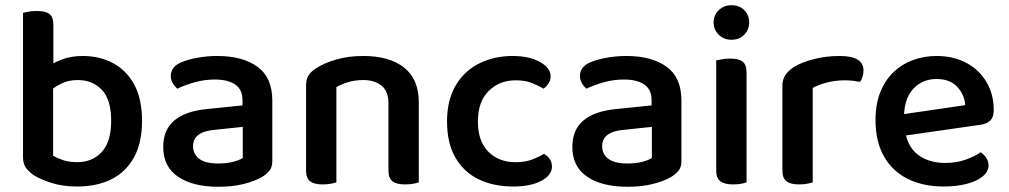

<svg xmlns="http://www.w3.org/2000/svg" viewBox="-20 -699 3856 734"><path d="M297 -485Q361 -485 412.5 -457.5Q464 -430 493.5 -375Q523 -320 523 -237Q523 -153 492 -97Q461 -41 405.5 -13.5Q350 14 275 14Q220 14 177.5 0.5Q135 -13 108 -30Q87 -45 77.5 -60Q68 -75 68 -98V-422H183V-104Q197 -95 220.5 -87Q244 -79 275 -79Q333 -79 369 -118Q405 -157 405 -237Q405 -318 369.5 -355.5Q334 -393 277 -393Q241 -393 213.5 -379Q186 -365 167 -348L158 -442Q180 -457 215 -471Q250 -485 297 -485ZM184 -396H68V-650Q75 -652 89.5 -654.5Q104 -657 121 -657Q154 -657 169 -645.5Q184 -634 184 -604Z M815 -74Q847 -74 871.5 -80.5Q896 -87 908 -95V-214L804 -203Q762 -200 740 -184.5Q718 -169 718 -140Q718 -110 741.5 -92Q765 -74 815 -74ZM811 -485Q907 -485 964 -444Q1021 -403 1021 -315V-83Q1021 -60 1010 -46.5Q999 -33 981 -22Q953 -6 911 4.5Q869 15 815 15Q717 15 660.5 -23.5Q604 -62 604 -137Q604 -203 646.5 -238.5Q689 -274 770 -282L907 -296V-316Q907 -357 879 -376Q851 -395 801 -395Q762 -395 724.5 -384.5Q687 -374 658 -360Q648 -368 640.5 -381Q633 -394 633 -408Q633 -443 671 -460Q699 -472 736 -478.5Q773 -485 811 -485Z M1581 -308V-210H1465V-304Q1465 -350 1438.5 -371.5Q1412 -393 1369 -393Q1337 -393 1311 -385Q1285 -377 1266 -366V-210H1150V-372Q1150 -396 1159.5 -411Q1169 -426 1190 -439Q1219 -458 1265.5 -471.5Q1312 -485 1369 -485Q1469 -485 1525 -440.5Q1581 -396 1581 -308ZM1150 -260H1266V-2Q1258 1 1244 3.5Q1230 6 1213 6Q1181 6 1165.5 -6Q1150 -18 1150 -47ZM1465 -260H1581V-2Q1574 1 1559.5 3.5Q1545 6 1528 6Q1496 6 1480.5 -6Q1465 -18 1465 -47Z M1951 -392Q1890 -392 1848.5 -351.5Q1807 -311 1807 -234Q1807 -159 1847 -119Q1887 -79 1950 -79Q1988 -79 2014 -89Q2040 -99 2060 -111Q2074 -102 2082 -90.5Q2090 -79 2090 -62Q2090 -29 2049 -7.5Q2008 14 1942 14Q1867 14 1810 -13.5Q1753 -41 1721 -96.5Q1689 -152 1689 -234Q1689 -318 1723 -374Q1757 -430 1814 -457.5Q1871 -485 1939 -485Q2004 -485 2044.5 -462Q2085 -439 2085 -407Q2085 -392 2077 -380Q2069 -368 2058 -360Q2038 -372 2012.5 -382Q1987 -392 1951 -392Z M2379 -74Q2411 -74 2435.5 -80.5Q2460 -87 2472 -95V-214L2368 -203Q2326 -200 2304 -184.5Q2282 -169 2282 -140Q2282 -110 2305.5 -92Q2329 -74 2379 -74ZM2375 -485Q2471 -485 2528 -444Q2585 -403 2585 -315V-83Q2585 -60 2574 -46.5Q2563 -33 2545 -22Q2517 -6 2475 4.5Q2433 15 2379 15Q2281 15 2224.5 -23.5Q2168 -62 2168 -137Q2168 -203 2210.5 -238.5Q2253 -274 2334 -282L2471 -296V-316Q2471 -357 2443 -376Q2415 -395 2365 -395Q2326 -395 2288.5 -384.5Q2251 -374 2222 -360Q2212 -368 2204.5 -381Q2197 -394 2197 -408Q2197 -443 2235 -460Q2263 -472 2300 -478.5Q2337 -485 2375 -485Z M2708 -613Q2708 -641 2727.5 -660Q2747 -679 2776 -679Q2807 -679 2825.5 -660Q2844 -641 2844 -613Q2844 -586 2825.5 -566.5Q2807 -547 2776 -547Q2747 -547 2727.5 -566.5Q2708 -586 2708 -613ZM2718 -264H2834V-2Q2827 1 2813 3.5Q2799 6 2782 6Q2750 6 2734 -6Q2718 -18 2718 -47ZM2834 -205H2718V-468Q2726 -470 2740.5 -472.5Q2755 -475 2772 -475Q2804 -475 2819 -463.5Q2834 -452 2834 -421Z M3087 -363V-222H2971V-370Q2971 -395 2982 -411.5Q2993 -428 3015 -443Q3045 -461 3091 -473Q3137 -485 3190 -485Q3281 -485 3281 -430Q3281 -417 3277.5 -405.5Q3274 -394 3268 -386Q3258 -388 3242.5 -390Q3227 -392 3211 -392Q3173 -392 3141 -383.5Q3109 -375 3087 -363ZM2971 -264 3087 -257V-2Q3079 1 3065 3.5Q3051 6 3034 6Q3002 6 2986.5 -6Q2971 -18 2971 -47Z M3401 -175 3396 -257 3670 -297Q3667 -338 3639 -367.5Q3611 -397 3560 -397Q3507 -397 3472 -360Q3437 -323 3436 -254L3439 -207Q3447 -140 3488.5 -108Q3530 -76 3595 -76Q3637 -76 3672.5 -89Q3708 -102 3729 -117Q3742 -108 3750.5 -95.5Q3759 -83 3759 -67Q3759 -43 3736.5 -24.5Q3714 -6 3675.5 4Q3637 14 3588 14Q3510 14 3451.5 -14.5Q3393 -43 3360 -100Q3327 -157 3327 -240Q3327 -301 3345.5 -347Q3364 -393 3396 -423.5Q3428 -454 3470.5 -469.5Q3513 -485 3560 -485Q3625 -485 3674.5 -458.5Q3724 -432 3751.5 -385Q3779 -338 3779 -278Q3779 -251 3765.5 -238Q3752 -225 3728 -222Z"/></svg>

Font: BalooTamma2SemiBold
Style: Regular
Weight: 600
Designer: Divya Kowshik, Shuchita Grover and Ek Type
Foundry: Ek Type
Version: Version 1.700